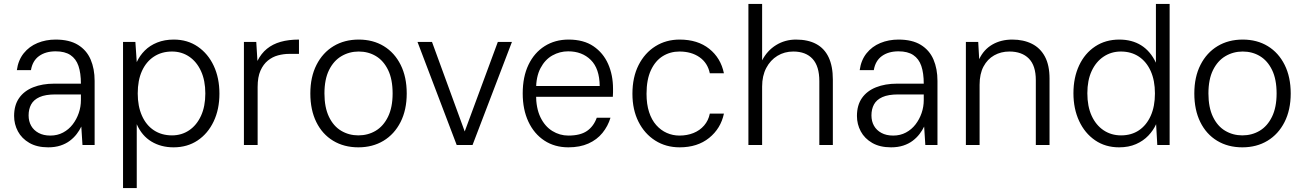

<svg xmlns="http://www.w3.org/2000/svg" viewBox="-20 -740 6659 980"><path d="M226 12Q169 12 130 -10.5Q91 -33 71.5 -69.5Q52 -106 52 -148Q52 -203 77.5 -239.5Q103 -276 149.5 -294.5Q196 -313 257 -313H393Q393 -367 380.5 -403.5Q368 -440 339.5 -459Q311 -478 264 -478Q213 -478 179.5 -454Q146 -430 138 -382H66Q73 -433 101 -468Q129 -503 171.5 -520.5Q214 -538 264 -538Q334 -538 378 -511Q422 -484 442.5 -436.5Q463 -389 463 -327V0H401L395 -94Q386 -75 371.5 -56Q357 -37 336.5 -21.5Q316 -6 288.5 3Q261 12 226 12ZM237 -48Q273 -48 302 -63.5Q331 -79 351 -105Q371 -131 382 -163Q393 -195 393 -229V-258H263Q212 -258 182 -244.5Q152 -231 139 -207Q126 -183 126 -151Q126 -121 139 -98Q152 -75 177 -61.5Q202 -48 237 -48Z M608 220V-526H671L678 -423Q693 -456 719 -482Q745 -508 782.5 -523Q820 -538 867 -538Q937 -538 989.5 -502Q1042 -466 1071 -404Q1100 -342 1100 -262Q1100 -182 1070.5 -120Q1041 -58 988.5 -23Q936 12 866 12Q802 12 753 -17.5Q704 -47 678 -106V220ZM858 -49Q907 -49 945.5 -75Q984 -101 1006 -149Q1028 -197 1028 -263Q1028 -329 1006 -377Q984 -425 945.5 -451Q907 -477 858 -477Q805 -477 765.5 -451Q726 -425 704.5 -377.5Q683 -330 683 -263Q683 -198 704.5 -149.5Q726 -101 765.5 -75Q805 -49 858 -49Z M1225 0V-526H1288L1294 -429Q1313 -467 1342.5 -491Q1372 -515 1412.5 -526.5Q1453 -538 1506 -538V-465H1456Q1428 -465 1399.5 -457.5Q1371 -450 1347.5 -431Q1324 -412 1309.5 -379.5Q1295 -347 1295 -296V0Z M1809 12Q1736 12 1680.5 -21.5Q1625 -55 1594.5 -117Q1564 -179 1564 -263Q1564 -347 1595.5 -409Q1627 -471 1682.5 -504.5Q1738 -538 1811 -538Q1884 -538 1939 -504.5Q1994 -471 2025 -409Q2056 -347 2056 -263Q2056 -179 2024.5 -117Q1993 -55 1937.5 -21.5Q1882 12 1809 12ZM1809 -49Q1858 -49 1897.5 -72.5Q1937 -96 1960.5 -144Q1984 -192 1984 -263Q1984 -335 1961 -382.5Q1938 -430 1899 -453.5Q1860 -477 1811 -477Q1763 -477 1723 -453.5Q1683 -430 1659.5 -382.5Q1636 -335 1636 -263Q1636 -192 1659 -144Q1682 -96 1721.5 -72.5Q1761 -49 1809 -49Z M2311 0 2111 -526H2185L2352 -69L2521 -526H2593L2392 0Z M2881 12Q2811 12 2758.5 -22.5Q2706 -57 2677 -119Q2648 -181 2648 -263Q2648 -348 2677.5 -409.5Q2707 -471 2760 -504.5Q2813 -538 2882 -538Q2959 -538 3009 -504Q3059 -470 3084 -413.5Q3109 -357 3109 -287Q3109 -278 3109 -268.5Q3109 -259 3108 -246H2699V-301H3041Q3040 -390 2995.5 -434Q2951 -478 2880 -478Q2837 -478 2799.5 -457Q2762 -436 2739 -392.5Q2716 -349 2716 -282V-258Q2716 -188 2738.5 -141.5Q2761 -95 2799 -71.5Q2837 -48 2881 -48Q2942 -48 2976 -71.5Q3010 -95 3026 -139H3096Q3083 -96 3055 -61.5Q3027 -27 2983.5 -7.5Q2940 12 2881 12Z M3449 12Q3379 12 3324.5 -22.5Q3270 -57 3239 -118.5Q3208 -180 3208 -261Q3208 -346 3239.5 -408Q3271 -470 3325.5 -504Q3380 -538 3449 -538Q3541 -538 3600 -491Q3659 -444 3675 -366H3603Q3592 -419 3550.5 -448Q3509 -477 3448 -477Q3401 -477 3363 -453.5Q3325 -430 3302.5 -382Q3280 -334 3280 -261Q3280 -208 3293 -168Q3306 -128 3329.5 -101.5Q3353 -75 3383.5 -61.5Q3414 -48 3448 -48Q3487 -48 3519.5 -61Q3552 -74 3574 -99.5Q3596 -125 3603 -160H3675Q3659 -84 3599.5 -36Q3540 12 3449 12Z M3800 0V-720H3870V-432Q3896 -482 3941.5 -510Q3987 -538 4043 -538Q4104 -538 4146 -515.5Q4188 -493 4209.5 -447.5Q4231 -402 4231 -334V0H4162V-326Q4162 -402 4127.5 -439.5Q4093 -477 4029 -477Q3984 -477 3948 -455Q3912 -433 3891 -393Q3870 -353 3870 -298V0Z M4528 12Q4471 12 4432 -10.5Q4393 -33 4373.5 -69.5Q4354 -106 4354 -148Q4354 -203 4379.5 -239.5Q4405 -276 4451.5 -294.5Q4498 -313 4559 -313H4695Q4695 -367 4682.5 -403.5Q4670 -440 4641.5 -459Q4613 -478 4566 -478Q4515 -478 4481.5 -454Q4448 -430 4440 -382H4368Q4375 -433 4403 -468Q4431 -503 4473.5 -520.5Q4516 -538 4566 -538Q4636 -538 4680 -511Q4724 -484 4744.5 -436.5Q4765 -389 4765 -327V0H4703L4697 -94Q4688 -75 4673.5 -56Q4659 -37 4638.5 -21.5Q4618 -6 4590.5 3Q4563 12 4528 12ZM4539 -48Q4575 -48 4604 -63.5Q4633 -79 4653 -105Q4673 -131 4684 -163Q4695 -195 4695 -229V-258H4565Q4514 -258 4484 -244.5Q4454 -231 4441 -207Q4428 -183 4428 -151Q4428 -121 4441 -98Q4454 -75 4479 -61.5Q4504 -48 4539 -48Z M4910 0V-526H4973L4978 -438Q5001 -487 5045 -512.5Q5089 -538 5147 -538Q5204 -538 5247 -516.5Q5290 -495 5313.5 -451Q5337 -407 5337 -339V0H5267V-331Q5267 -405 5231.5 -441Q5196 -477 5132 -477Q5089 -477 5054.5 -457.5Q5020 -438 5000 -400.5Q4980 -363 4980 -307V0Z M5692 12Q5622 12 5569.5 -24Q5517 -60 5488 -122.5Q5459 -185 5459 -264Q5459 -344 5488 -406Q5517 -468 5570 -503Q5623 -538 5693 -538Q5758 -538 5805 -508.5Q5852 -479 5880 -420V-720H5950V0H5887L5881 -106Q5867 -75 5841.5 -48Q5816 -21 5778.5 -4.5Q5741 12 5692 12ZM5702 -49Q5755 -49 5793.5 -75Q5832 -101 5853.5 -149Q5875 -197 5875 -263Q5875 -329 5853.5 -377Q5832 -425 5793 -451Q5754 -477 5701 -477Q5652 -477 5613 -451Q5574 -425 5552 -377.5Q5530 -330 5530 -264Q5530 -197 5552 -149Q5574 -101 5613 -75Q5652 -49 5702 -49Z M6321 12Q6248 12 6192.5 -21.5Q6137 -55 6106.5 -117Q6076 -179 6076 -263Q6076 -347 6107.5 -409Q6139 -471 6194.5 -504.5Q6250 -538 6323 -538Q6396 -538 6451 -504.5Q6506 -471 6537 -409Q6568 -347 6568 -263Q6568 -179 6536.5 -117Q6505 -55 6449.5 -21.5Q6394 12 6321 12ZM6321 -49Q6370 -49 6409.5 -72.5Q6449 -96 6472.5 -144Q6496 -192 6496 -263Q6496 -335 6473 -382.5Q6450 -430 6411 -453.5Q6372 -477 6323 -477Q6275 -477 6235 -453.5Q6195 -430 6171.5 -382.5Q6148 -335 6148 -263Q6148 -192 6171 -144Q6194 -96 6233.5 -72.5Q6273 -49 6321 -49Z"/></svg>

Font: DM Sans 9pt Light
Style: Regular
Weight: 300
Version: Version 4.004;gftools[0.9.30]